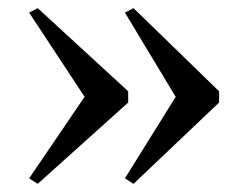

<svg xmlns="http://www.w3.org/2000/svg" viewBox="-20 -499 605 471"><path d="M307.5 -479 517.5 -275V-247.5L307.5 -48L286.5 -61.5L411 -261.5L286.5 -468ZM72.5 -479 294.5 -275V-247.5L72.5 -48L51.5 -61.5L187.5 -261.5L51.5 -468Z"/></svg>

Font: Merriweather 144pt SemiBold
Style: Regular
Weight: 600
Version: Version 2.100